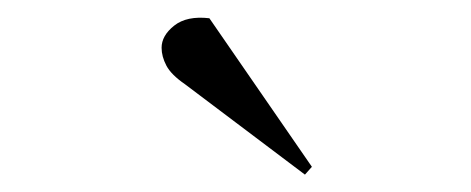

<svg xmlns="http://www.w3.org/2000/svg" viewBox="-20 -787 542 221"><path d="M339 -595 331 -586 193 -690Q177 -701 171.5 -711.5Q166 -722 166 -732Q166 -746 180.5 -757.5Q195 -769 221 -766Z"/></svg>

Font: Literata 72pt Light
Style: Italic
Weight: 300
Italic angle: -2°
Designer: Latin by Veronika Burian and Jose Scaglione. Greek by Irene Vlachou. Cyrillic by Vera Evstafieva
Foundry: TypeTogether
Version: Version 3.002